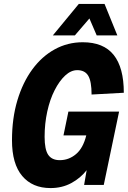

<svg xmlns="http://www.w3.org/2000/svg" viewBox="-20 -941 650 977"><path d="M237 16Q145 16 93 -45.5Q41 -107 41 -227Q41 -339 68.5 -430.5Q96 -522 144.5 -588Q193 -654 258.5 -690Q324 -726 401 -726Q507 -726 558.5 -661.5Q610 -597 610 -469L446 -460Q446 -527 429 -555.5Q412 -584 373 -584Q341 -584 311.5 -556.5Q282 -529 258 -482Q234 -435 220.5 -373.5Q207 -312 207 -245Q207 -180 225.5 -153Q244 -126 284 -126Q330 -126 366.5 -156.5Q403 -187 419 -252H303L328 -373H586L508 0H408L421 -75Q390 -35 343 -9.5Q296 16 237 16ZM249 -761 381 -921H512L577 -761H472L435 -847L361 -761Z"/></svg>

Font: Geist Mono ExtraBold
Style: Italic
Weight: 800
Italic angle: -12°
Monospace: yes
Designer: Basement.studio, Andrés Briganti, Mateo Zaragoza
Foundry: Basement.studio, Vercel, Andrés Briganti, Guido Ferreyra, Mateo Zaragoza
Version: Version 1.500; ttfautohint (v1.8.4.7-5d5b)